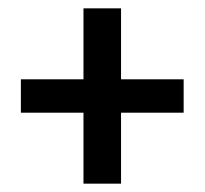

<svg xmlns="http://www.w3.org/2000/svg" viewBox="-20 -530 490 460"><path d="M180 -90V-260H30V-340H180V-510H270V-340H420V-260H270V-90Z"/></svg>

Font: Cuprum
Style: Regular
Weight: 400
Designer: Jovanny Lemonad
Foundry: Jovanny Lemonad
Version: Version 3.000